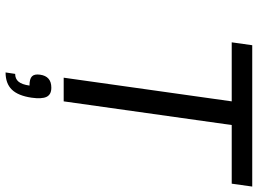

<svg xmlns="http://www.w3.org/2000/svg" viewBox="-142 -598 956 713"><g transform="rotate(90 336.5 -242.0)"><path d="M673.3 -700.2 662.6 -624H444.8L356.9 0H269L356.9 -624H137.7L148.4 -700.2ZM305.7 45.9H306.6Q331.5 45.9 340.1 63.5Q348.6 81.1 343.3 119.1Q335.9 169.4 313.2 192.6Q290.5 215.8 249.5 215.8L254.9 180.2Q273.4 180.2 283.9 167.5Q294.4 154.8 298.3 127Q273.4 127 264.2 117.9Q254.9 108.9 257.8 87.9Q263.7 45.9 305.7 45.9Z"/></g></svg>

Font: Fivo Sans
Style: Italic
Weight: 400
Designer: Alexander Slobzheninov
Foundry: Alexander Slobzheninov
Version: 1.0